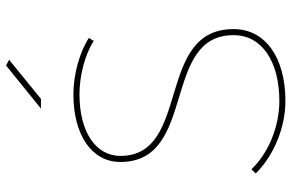

<svg xmlns="http://www.w3.org/2000/svg" viewBox="-184 -777 961 633"><g transform="rotate(-90 296.5 -460.5)"><path d="M397 -921 255 -806H287L416 -911ZM478 -632 488 -648C440 -679 367 -699 302 -699C167 -699 79 -638 79 -544C79 -290 499 -410 497 -170C497 -79 412 -20 280 -20C196 -20 108 -56 55 -112L41 -98C99 -39 192 0 280 0C424 0 517 -67 517 -170C519 -430 99 -310 99 -544C99 -626 179 -679 302 -679C364 -679 433 -661 478 -632Z"/></g></svg>

Font: Montserrat Thin
Style: Regular
Weight: 250
Designer: Julieta Ulanovsky
Foundry: Julieta Ulanovsky
Version: Version 4.000